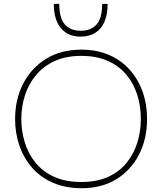

<svg xmlns="http://www.w3.org/2000/svg" viewBox="-20 -988 859 1017"><path d="M413 9Q327 9 261 -19.8Q195 -48.5 150.2 -99.5Q105.5 -150.5 82.8 -216.8Q60 -283 60 -358Q60 -461.5 102.8 -544.8Q145.5 -628 224.2 -676.5Q303 -725 411 -725Q493.5 -725 558 -696.8Q622.5 -668.5 667.5 -618Q712.5 -567.5 735.8 -501Q759 -434.5 759 -358Q759 -253 716.8 -170Q674.5 -87 596.8 -39Q519 9 413 9ZM411 -24Q494 -24 553.5 -51.5Q613 -79 651.2 -126.5Q689.5 -174 707.8 -233.8Q726 -293.5 726 -358Q726 -428 706.2 -488.5Q686.5 -549 647.2 -594.8Q608 -640.5 549 -666.2Q490 -692 411 -692Q329.5 -692 269.8 -664.8Q210 -637.5 170.8 -590.2Q131.5 -543 112.2 -483.2Q93 -423.5 93 -358Q93 -292 111.8 -232Q130.5 -172 169.2 -125Q208 -78 268 -51Q328 -24 411 -24ZM407 -794Q339.5 -794 302.2 -839.2Q265 -884.5 265 -967L294 -968Q294 -891 324 -858Q354 -825 407 -825Q461 -825 491 -857.8Q521 -890.5 521 -967H550Q550 -912 533.5 -873.2Q517 -834.5 485 -814.2Q453 -794 407 -794Z"/></svg>

Font: Commissioner Thin
Style: Regular
Weight: 100
Designer: Kostas Bartsokas
Foundry: Kostas Bartsokas
Version: Version 1.001;gftools[0.9.23]